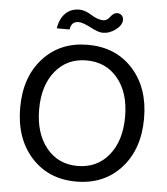

<svg xmlns="http://www.w3.org/2000/svg" viewBox="-58 -905 843 968"><g transform="rotate(5 363.5 -420.5)"><path d="M528 -821Q528 -794 497 -770.5Q466 -747 431 -747Q409 -747 368.5 -768.5Q328 -790 306 -790Q269 -790 264 -749H199Q207 -799 234.5 -826Q262 -853 305 -853Q333 -853 367 -831.5Q401 -810 429 -810Q448 -810 463 -831Q478 -852 497 -852Q510 -852 519 -843Q528 -834 528 -821ZM363 -67Q462 -67 521.5 -140Q581 -213 581 -335Q581 -456 521.5 -528.5Q462 -601 363 -601Q265 -601 205.5 -528.5Q146 -456 146 -335Q146 -214 205.5 -140.5Q265 -67 363 -67ZM677 -335Q677 -179 590.5 -83.5Q504 12 363 12Q223 12 136.5 -83.5Q50 -179 50 -335Q50 -490 136.5 -585Q223 -680 363 -680Q504 -680 590.5 -585Q677 -490 677 -335Z"/></g></svg>

Font: Atkinson Hyperlegible Pro
Style: Regular
Weight: 400
Designer: Elliott Scott, Megan Eiswerth, Linus Boman, Theodore Petrosky, Jacob Perez
Foundry: Braille Institute
Version: Version 1.5.1